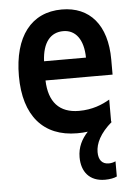

<svg xmlns="http://www.w3.org/2000/svg" viewBox="-55 -595 610 867"><g transform="rotate(-5 250.0 -161.5)"><path d="M279 10C297 10 312 9 327 7C299 37 280 73 280 119C280 184 315 230 386 230C408 230 428 226 440 220V151C432 155 421 158 409 158C378 158 363 137 363 103C363 64 384 19 439 -28L436 -29V-129C402 -109 357 -90 296 -90C207 -90 160 -142 157 -240H461V-308C461 -466 384 -553 258 -553C119 -553 39 -449 39 -270C39 -90 126 10 279 10ZM348 -327H158C162 -413 199 -455 256 -455C312 -455 347 -409 348 -327Z"/></g></svg>

Font: Noto Sans Mono ExtraCondensed SemiBold
Style: Regular
Weight: 600
Width: 2
Designer: Monotype Design Team
Foundry: Monotype Imaging Inc.
Version: Version 2.014